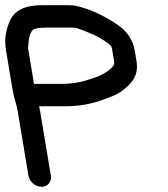

<svg xmlns="http://www.w3.org/2000/svg" viewBox="-79 -679 643 737"><path d="M51.5 -357 29.9 -487C29.3 -490.3 28.7 -492.3 28.9 -496.5C30.4 -529.5 35.3 -553.4 48.4 -565.5C52.1 -568.9 70.5 -573 95.6 -573H200.6C206.4 -573 212.8 -572.1 217.7 -570.4C262.2 -554.9 300 -539.3 333.3 -514.6L344.2 -505.3C347.8 -502.2 349.6 -500.7 352.2 -485L359.2 -443C361.3 -430.7 353.2 -421.8 346.4 -415.7C332 -402.8 316.5 -393.7 294.7 -384.6L267.5 -375.7C235.5 -363.6 198.8 -357 153.5 -357ZM116.2 -5 74.7 -254C73.6 -260.5 72.8 -264.3 71 -271H167.9C222.6 -271 268.1 -279.2 308.2 -293.3L335.5 -303.3C355.4 -310.6 374.2 -318.1 391.1 -331.5C415.5 -350.9 455.5 -381.1 445.2 -443L438.2 -485C431.1 -527.8 406.4 -559.2 377.2 -580.4C343.8 -604.5 304.4 -625.3 265.1 -641C264.4 -641.3 263 -641.8 261.9 -642C244.5 -646.8 218.9 -659 186.3 -659H81.3C15.8 -659 -27.3 -639.3 -45.3 -589.6C-55.1 -562.7 -63.3 -530.1 -56.1 -487L-30.8 -335C-25.3 -302 -15.2 -277.1 -11.3 -254L30.2 -5C34.1 18.7 56.6 38 80.3 38C104.1 38 120.1 18.7 116.2 -5Z"/></svg>

Font: CiSf OpenHand
Style: BlakOpObl
Weight: 400
Foundry: Cannot Into Space Fonts
Version: Version 0.7892